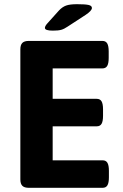

<svg xmlns="http://www.w3.org/2000/svg" viewBox="-20 -895 586 915"><path d="M77 -40V-660Q77 -681 86.5 -690.5Q96 -700 117 -700H468Q484 -700 491 -688Q498 -676 498 -650V-619Q498 -593 491 -581Q484 -569 468 -569H231V-424H441Q457 -424 464 -412Q471 -400 471 -374V-343Q471 -317 464 -305Q457 -293 441 -293H231V-131H469Q485 -131 492 -119Q499 -107 499 -81V-50Q499 -24 492 -12Q485 0 469 0H117Q96 0 86.5 -9.5Q77 -19 77 -40ZM194 -762Q194 -771 207 -785L261 -845Q277 -862 295 -868.5Q313 -875 347 -875Q385 -875 401.5 -871.5Q418 -868 418 -857Q418 -844 388 -824L302 -768Q286 -757 272 -753Q258 -749 232 -749Q194 -749 194 -762Z"/></svg>

Font: Asap-Bold
Style: Bold
Weight: 700
Designer: Pablo Cosgaya
Foundry: Omnibus-Type
Version: Version 2.000; ttfautohint (v1.8)